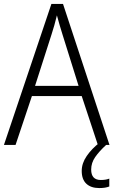

<svg xmlns="http://www.w3.org/2000/svg" viewBox="-20 -736 577 975"><path d="M477 0 395 -248H142L59 0H0L241 -716H300L536 0ZM297 -562Q291 -581 283 -608Q275 -635 269 -658Q263 -633 256 -608Q249 -583 242 -562L158 -300H379ZM443 125Q443 178 492 178Q506 178 517 176Q528 174 535 171V211Q525 215 512.5 217Q500 219 484 219Q442 219 418.5 197Q395 175 395 132Q395 93 420.5 56Q446 19 486 -12L519 0Q484 32 463.5 61.5Q443 91 443 125Z"/></svg>

Font: Noto Sans Gurmukhi SemiCondensed Light
Style: Regular
Weight: 300
Width: 4
Designer: Jelle Bosma - Monotype Design Team
Foundry: Monotype Imaging Inc.
Version: Version 2.004; ttfautohint (v1.8.4.7-5d5b)